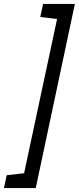

<svg xmlns="http://www.w3.org/2000/svg" viewBox="-20 -838 399 972"><path d="M0 114H161L359 -818H198L184 -752L269 -742L102 39L14 49Z"/></svg>

Font: Advent Pro Medium
Style: Italic
Weight: 500
Italic angle: -12°
Version: Version 3.000